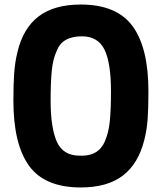

<svg xmlns="http://www.w3.org/2000/svg" viewBox="-20 -813 713 846"><path d="M336 13Q177 13 108 -82.5Q39 -178 39 -370Q39 -443 42.5 -491Q46 -539 57 -584Q82 -689 150.5 -741Q219 -793 336 -793Q494 -793 564 -698Q634 -603 634 -410Q634 -336 630.5 -288Q627 -240 616 -197Q590 -92 521.5 -39.5Q453 13 336 13ZM341 -127Q415 -127 442 -190Q459 -229 464 -280Q469 -331 469 -410Q469 -537 440 -595Q411 -653 341 -653Q254 -653 230 -589Q213 -553 208 -500.5Q203 -448 203 -370Q203 -252 230 -189.5Q257 -127 332 -127Z"/></svg>

Font: Tanohe Sans
Style: Bold
Weight: 700
Designer: Village Type and Design LLC & Cristiano Sobral
Foundry: Cooper Hewitt Smithsonian Design Museum
Version: Version 1.00;September 29, 2021;FontCreator 13.0.0.2655 64-b